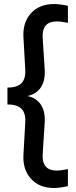

<svg xmlns="http://www.w3.org/2000/svg" viewBox="-20 -774 378 958"><path d="M17.1 -336.9Q65.4 -336.9 87.2 -358.9Q108.9 -380.9 106 -428.2L97.2 -584Q91.8 -659.7 133.5 -706.8Q175.3 -753.9 250 -753.9Q278.3 -753.9 318.8 -745.1V-660.2Q285.6 -667 263.2 -667Q188.5 -667 192.9 -585.9L203.1 -426.8Q206.5 -372.6 184.3 -338.6Q162.1 -304.7 117.2 -294.9Q162.1 -285.2 184.3 -251.2Q206.5 -217.3 203.1 -163.1L192.9 -3.9Q188.5 77.1 263.2 77.1Q283.2 77.1 318.8 69.8V154.8Q276.4 164.1 250 164.1Q175.3 164.1 133.5 116.9Q91.8 69.8 97.2 -5.9L106 -162.1Q108.9 -209.5 87.2 -231.2Q65.4 -252.9 17.1 -252.9Z"/></svg>

Font: TASA Explorer Medium
Style: Regular
Weight: 500
Designer: Weizhong Zhang
Foundry: Local Remote
Version: Version 1.000;Glyphs 3.1.2 (3151)